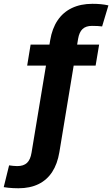

<svg xmlns="http://www.w3.org/2000/svg" viewBox="-107 -774 591 1011"><path d="M415 -539.1 396.5 -428.7H36.1L54.2 -539.1ZM-9.8 217.3Q-23.4 217.3 -37.4 216.6Q-51.3 215.8 -63.7 214.6Q-76.2 213.4 -87.4 211.4L-59.1 96.7Q-49.8 98.1 -37.6 99.4Q-25.4 100.6 -16.1 100.6Q17.1 100.6 35.2 83.7Q53.2 66.9 59.1 29.8L157.2 -562Q167.5 -624 196.3 -666.7Q225.1 -709.5 271.5 -731.7Q317.9 -753.9 379.4 -753.9Q403.3 -753.9 423.8 -752Q444.3 -750 463.9 -745.6L430.7 -634.8Q420.9 -636.2 407 -637Q393.1 -637.7 377 -637.7Q345.2 -637.7 327.6 -621.1Q310.1 -604.5 304.2 -569.3L205.6 27.3Q195.3 89.4 167.7 131.6Q140.1 173.8 95.5 195.6Q50.8 217.3 -9.8 217.3Z"/></svg>

Font: Inter 18pt
Style: Bold Italic
Weight: 700
Italic angle: -9.3988°
Designer: Rasmus Andersson
Foundry: rsms
Version: Version 4.001;git-66647c0bb